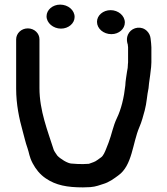

<svg xmlns="http://www.w3.org/2000/svg" viewBox="-20 -812 725 832"><path d="M462.8 -664C495.3 -664 521 -686.7 521 -714.5C521 -744.1 492.5 -768 459.3 -768C426.8 -768 400.3 -745.3 400.3 -717.5C400.3 -688 428.4 -664 462.8 -664ZM244.2 -688C276.8 -688 303.3 -710.7 303.3 -738.5C303.3 -768 275.1 -792 240.7 -792C208.2 -792 181.7 -769.3 181.7 -741.5C181.7 -712.6 210.5 -688 244.2 -688ZM535 -607V-542C535 -539.1 534.5 -534.5 534 -530.8V-529C534 -525.6 533.8 -522.4 533.3 -517.7L530.3 -500.7C528.6 -487.2 523.5 -460.9 523 -441.5C517.3 -388.9 505.2 -338.8 486.7 -300.6C469.7 -265.5 464 -228.6 450.3 -193.4L440.3 -167.9C435.4 -155.1 427.5 -136.2 417.8 -130C404.7 -121.6 397.5 -113.6 385 -109.3C368.8 -104.1 367.2 -102 362.9 -102H361.4C354.2 -101.4 346.8 -101 339.5 -101C321.9 -101 307.7 -101.6 293.2 -103H291.6C273.2 -103 240.3 -124.7 228.5 -137.5C225.8 -141.3 213.5 -158.8 212.7 -163C187.1 -243.9 151 -332.1 151 -430.1V-642C151 -667.5 128.9 -689 100.5 -689C72.1 -689 50 -667.2 50 -641.5V-427.5C50 -360.1 63 -298 78.8 -241.9C86.1 -216.3 90 -195.6 99.3 -169.7C106.5 -149.5 106.5 -132.7 121.6 -104.3C134.9 -79.5 152.4 -56.5 178.4 -39C222 -9.1 271.4 0 339.5 0C350.3 0 361.1 -0.4 371 -1.1C395.6 -2.7 415.8 -11.4 425.9 -14.3C453.3 -22.1 473.8 -38 492.4 -51.6C553.7 -95 553.8 -190.7 583.9 -261C593.9 -283.4 601.2 -311.7 607.1 -333.4C616.1 -366.5 616.8 -398.9 623.7 -430L625.8 -451.2C626.8 -460.4 629.5 -476.3 630.8 -487L632.8 -504.2C634.1 -515.3 636 -527.1 636 -542V-607C636 -612.7 635.6 -619.1 634.8 -624.9L632.6 -644.8C631.3 -656.9 626.5 -667.9 617.3 -677.2C593.7 -701.1 556.1 -694.4 539.6 -670.9C522 -646 534 -620 534 -618V-615.9C534.4 -613.2 535 -608.9 535 -607Z"/></svg>

Font: NumbBunny
Style: Bk
Weight: 400
Designer: Robert Jablonski
Foundry: Cannot Into Space Fonts
Version: Version 1.0